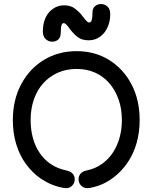

<svg xmlns="http://www.w3.org/2000/svg" viewBox="-20 -949 772 972"><path d="M300 2Q325 7 339.5 -4Q354 -15 357.5 -32.5Q361 -50 351 -65.5Q341 -81 316 -86Q293 -91 274.5 -98.5Q256 -106 236 -119Q204 -141 181 -174.5Q158 -208 146.5 -250.5Q135 -293 135 -341Q135 -398 151.5 -445.5Q168 -493 199 -527.5Q230 -562 273 -581Q316 -600 368 -600Q420 -600 462 -581Q504 -562 534 -527Q564 -492 580.5 -445Q597 -398 597 -341Q597 -294 585.5 -252.5Q574 -211 552.5 -178Q531 -145 500 -122Q481 -108 461.5 -99.5Q442 -91 419 -86Q394 -81 384.5 -65.5Q375 -50 378.5 -32.5Q382 -15 397 -4Q412 7 437 2Q469 -4 497.5 -16.5Q526 -29 554 -50Q595 -81 625 -124.5Q655 -168 671 -223Q687 -278 687 -341Q687 -443 646 -521.5Q605 -600 533 -645Q461 -690 368 -690Q275 -690 202 -645.5Q129 -601 87 -522Q45 -443 45 -341Q45 -276 62 -219.5Q79 -163 111 -119Q143 -75 186 -45Q213 -27 240.5 -15.5Q268 -4 300 2ZM538 -877Q538 -903 524.5 -915.5Q511 -928 493 -928.5Q475 -929 461.5 -918Q448 -907 448 -884Q448 -866 446 -855Q444 -844 440.5 -839.5Q437 -835 431 -835Q427 -835 422.5 -838.5Q418 -842 413.5 -847.5Q409 -853 404 -859.5Q399 -866 394 -872Q381 -889 359.5 -905.5Q338 -922 305 -922Q281 -922 261 -912Q241 -902 226.5 -884.5Q212 -867 204.5 -843Q197 -819 197 -790Q197 -765 210.5 -752Q224 -739 241.5 -738Q259 -737 272.5 -747Q286 -757 287 -777Q288 -797 289 -809Q290 -821 293.5 -826.5Q297 -832 302 -832Q307 -832 312 -828Q317 -824 322.5 -817.5Q328 -811 334 -802Q351 -779 372.5 -762Q394 -745 428 -745Q453 -745 473 -755Q493 -765 507.5 -783Q522 -801 530 -825Q538 -849 538 -877Z"/></svg>

Font: Tilt Neon
Style: Regular
Weight: 400
Designer: Andy Clymer
Foundry: Andy Clymer
Version: Version 1.000